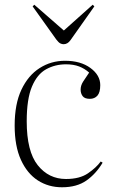

<svg xmlns="http://www.w3.org/2000/svg" viewBox="-20 -778 486 812"><path d="M242 14Q185 14 140 -15Q95 -44 68.5 -102Q42 -160 42 -247Q42 -338 70.5 -398.5Q99 -459 147.5 -490Q196 -521 255 -521Q321 -521 362.5 -490.5Q404 -460 404 -418Q404 -387 392 -373.5Q380 -360 360 -360Q338 -360 329.5 -371.5Q321 -383 321 -399Q321 -416 331 -432Q341 -448 357 -471Q338 -488 314.5 -497Q291 -506 259 -506Q213 -506 175 -485Q137 -464 115 -411.5Q93 -359 93 -265Q93 -138 139.5 -79.5Q186 -21 259 -21Q317 -21 352 -45Q387 -69 406 -95L414 -90Q386 -43 345.5 -14.5Q305 14 242 14ZM249 -591Q242 -591 235 -594.5Q228 -598 218 -611L118 -751L125 -758L250 -649L372 -758L379 -751L278 -608Q266 -591 249 -591Z"/></svg>

Font: Literata 72pt ExtraLight
Style: Regular
Weight: 200
Designer: Latin by Veronika Burian and Jose Scaglione. Greek by Irene Vlachou. Cyrillic by Vera Evstafieva.
Foundry: TypeTogether
Version: Version 3.002